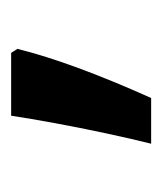

<svg xmlns="http://www.w3.org/2000/svg" viewBox="6 -162 285 336"><g transform="rotate(-90 148.0 6.5)"><path d="M65 129Q74 93 83.5 48.5Q93 4 101 -39.5Q109 -83 114 -116H224L231 -105Q219 -57 197.5 1.5Q176 60 145 129Z"/></g></svg>

Font: Noto Kufi Arabic Medium
Style: Regular
Weight: 500
Designer: Monotype Design Team, David Williams, Khaled Hosny
Foundry: Google LLC
Version: Version 2.109; ttfautohint (v1.8.4.7-5d5b)